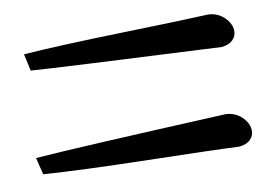

<svg xmlns="http://www.w3.org/2000/svg" viewBox="-49 -592 693 491"><g transform="rotate(-10 297.5 -346.5)"><path d="M44.9 -457 35.2 -501Q127 -507.8 294.9 -512.2Q462.9 -516.6 516.6 -519.5Q541 -518.6 558.1 -502Q575.2 -485.4 575.2 -465.8Q575.2 -453.1 565.4 -443.4Q555.7 -433.6 536.1 -431.6Q111.3 -452.1 44.9 -457ZM30.3 -190.4 19.5 -234.4Q117.2 -242.2 516.6 -260.7Q541 -259.8 558.1 -243.2Q575.2 -226.6 575.2 -207Q575.2 -194.3 565.4 -184.6Q555.7 -174.8 536.1 -172.9Q476.6 -175.8 301.3 -179.7Q126 -183.6 30.3 -190.4Z"/></g></svg>

Font: Neucha
Style: Regular
Weight: 400
Designer: Jovanny Lemonad
Foundry: Jovanny Lemonad
Version: Version 001.001